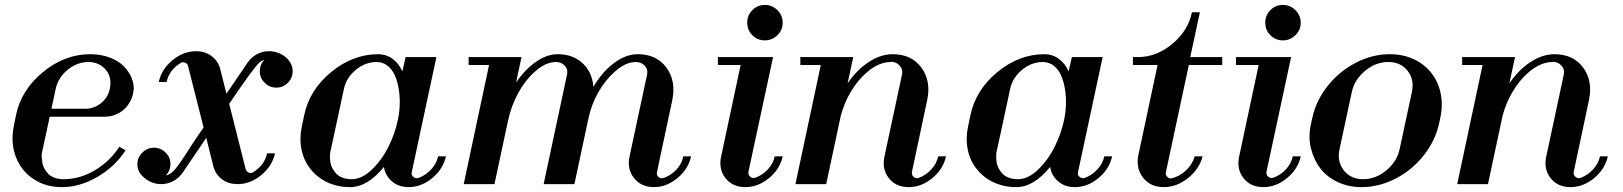

<svg xmlns="http://www.w3.org/2000/svg" viewBox="-20 -748 6593 780"><path d="M231 12.2Q166 12.2 116.2 -20.5Q66.4 -53.2 44.4 -110.6Q22.5 -168 36.1 -235.8L44.9 -279.8Q65.9 -382.3 154.5 -455.1Q243.2 -527.8 346.2 -527.8Q418.5 -527.8 470.2 -490.2Q500.5 -464.8 513.7 -434.1Q526.9 -403.3 522.2 -375.7Q517.6 -348.1 502.4 -325Q487.3 -301.8 461.4 -287.8Q435.5 -273.9 405.8 -273.9H182.1L150.9 -129.9Q148.4 -122.6 149.4 -111.6Q150.4 -100.6 151.9 -88.4Q153.3 -76.2 159.9 -64Q166.5 -51.8 175.8 -42Q185.1 -32.2 201.2 -26.1Q217.3 -20 237.8 -20Q304.7 -20 365.7 -56.4Q426.8 -92.8 464.8 -151.9L490.2 -137.2Q446.8 -70.8 375.7 -29.3Q304.7 12.2 231 12.2ZM189 -306.2H327.1Q362.3 -306.2 390.4 -328.9Q418.5 -351.6 425.8 -386.2Q436 -434.6 409.2 -465.3Q382.3 -496.1 338.9 -496.1Q293 -496.1 254.4 -464.1Q215.8 -432.1 206.1 -386.2Z M634.8 0Q591.3 0 558.1 -33.2Q538.1 -53.2 538.1 -80.8Q538.1 -108.4 558.1 -127.9Q577.6 -147.9 605.5 -147.9Q633.3 -147.9 652.8 -127.9Q672.4 -109.4 672.4 -82Q672.4 -54.7 653.8 -35.2Q666 -37.6 677.5 -46.6Q689 -55.7 702.6 -74.5Q716.3 -93.3 728.8 -112.5Q741.2 -131.8 763.7 -166.3Q786.1 -200.7 807.1 -230L744.1 -479Q742.7 -488.8 732.4 -493.2Q722.2 -497.6 713.9 -492.2Q667 -463.4 656.7 -415H625Q636.2 -466.8 680.7 -503.4Q725.1 -540 776.9 -540Q811.5 -540 837.2 -522Q862.8 -503.9 873 -474.1L899.9 -367.2L984.9 -492.2Q999.5 -514.2 1022.5 -527.1Q1045.4 -540 1072.8 -540Q1116.7 -540 1147.9 -508.8Q1169.4 -485.8 1168.9 -458.3Q1168.5 -430.7 1149.9 -412.1Q1130.4 -392.1 1102.5 -392.1Q1074.7 -392.1 1055.2 -412.1Q1035.6 -430.7 1035.4 -458Q1035.2 -485.4 1053.7 -504.9Q1043.5 -502.4 1032.7 -492.7Q1022 -482.9 993.4 -444.3Q964.8 -405.8 911.1 -326.2Q960 -129.9 978 -61Q981.4 -50.3 991 -46.6Q1000.5 -43 1007.8 -47.9Q1054.7 -76.7 1064.9 -125H1097.2Q1085.9 -73.2 1041.3 -36.6Q996.6 0 944.8 0Q909.7 0 884 -18.1Q858.4 -36.1 848.1 -66.9L817.9 -188L723.1 -47.9Q708.5 -25.9 685.1 -12.9Q661.6 0 634.8 0Z M1401.9 12.2Q1352.5 12.2 1311 -6.8Q1269.5 -25.9 1241.7 -61Q1213.9 -95.2 1204.8 -140.9Q1195.8 -186.5 1206.5 -235.8L1215.8 -279.8Q1236.8 -382.3 1325.2 -455.1Q1413.6 -527.8 1516.6 -527.8Q1548.8 -527.8 1574.2 -509.5Q1599.6 -491.2 1614.7 -458L1627.9 -516.1H1752.9L1652.8 -48.8Q1649.9 -36.6 1659.4 -29.3Q1668.9 -22 1679.7 -24.9Q1708.5 -35.2 1731 -59.1Q1753.4 -83 1759.8 -112.8H1791.5Q1780.3 -61 1735.8 -24.4Q1691.4 12.2 1639.6 12.2Q1600.1 12.2 1572.8 -10.7Q1545.4 -33.7 1539.6 -69.8Q1473.1 12.2 1401.9 12.2ZM1321.8 -129.9Q1320.3 -122.1 1320.3 -111.8Q1320.3 -101.6 1322.3 -88.6Q1324.2 -75.7 1330.6 -64Q1336.9 -52.2 1346.2 -42.2Q1355.5 -32.2 1371.8 -26.1Q1388.2 -20 1408.7 -20Q1450.2 -20 1491 -59.3Q1531.7 -98.6 1558.1 -151.9Q1584.5 -205.1 1595.7 -257.8Q1602.5 -288.1 1603.8 -320.8Q1605 -353.5 1600.1 -384.8Q1595.2 -416 1584.5 -440.9Q1573.7 -465.8 1554.4 -481Q1535.2 -496.1 1509.8 -496.1Q1463.9 -496.1 1425.3 -464.1Q1386.7 -432.1 1377 -386.2Q1368.7 -347.7 1349.6 -258.1Q1330.6 -168.5 1321.8 -129.9Z M2188.5 0Q2258.8 -326.7 2283.7 -445.8Q2288.1 -466.3 2274.2 -481.2Q2260.3 -496.1 2238.8 -496.1Q2194.8 -496.1 2149.9 -454.1Q2112.8 -420.9 2084.7 -369.1Q2056.6 -317.4 2043.9 -257.8L1988.8 0H1863.8L1966.8 -483.9H1883.8V-516.1H2098.6L2076.7 -413.1Q2112.8 -465.8 2157.2 -496.8Q2201.7 -527.8 2245.6 -527.8Q2307.6 -527.8 2346.9 -491Q2386.2 -454.1 2390.6 -395Q2426.3 -456.1 2474.4 -491.9Q2522.5 -527.8 2570.8 -527.8Q2647.5 -527.8 2687.5 -473.1Q2727.5 -418.5 2710.9 -339.8L2648.9 -48.8Q2646.5 -36.6 2655 -29.1Q2663.6 -21.5 2675.8 -24.9Q2705.6 -35.2 2727.8 -58.8Q2750 -82.5 2755.9 -112.8H2787.6Q2776.4 -61 2731.9 -24.4Q2687.5 12.2 2636.7 12.2Q2585 12.2 2555.7 -24.7Q2526.4 -61.5 2537.6 -112.8Q2584 -326.7 2608.9 -445.8Q2613.3 -466.3 2599.1 -481.2Q2585 -496.1 2563.5 -496.1Q2519.5 -496.1 2474.6 -454.1Q2438 -421.4 2410.2 -372.3Q2382.3 -323.2 2370.6 -267.1L2313.5 0Z M2909.7 -112.8 2988.8 -483.9H2896.5V-516.1H3120.6L3020.5 -49.8Q3019 -37.6 3027.6 -30Q3036.1 -22.5 3047.9 -25.9Q3077.1 -36.1 3099.1 -59.6Q3121.1 -83 3127.4 -112.8H3159.7Q3148.4 -61 3104 -24.4Q3059.6 12.2 3007.8 12.2Q2956.1 12.2 2927.2 -24.4Q2898.4 -61 2909.7 -112.8ZM3015.6 -655.8Q3015.6 -686 3036.6 -707Q3057.6 -728 3087.4 -728Q3116.7 -728 3138.2 -706.8Q3159.7 -685.5 3159.7 -655.8Q3159.7 -626 3138.2 -605Q3116.7 -584 3087.4 -584Q3057.1 -584 3036.4 -605Q3015.6 -626 3015.6 -655.8Z M3573.2 -112.8Q3584 -162.1 3610.1 -284.7Q3636.2 -407.2 3644.5 -445.8Q3648.9 -466.3 3634.8 -481.7Q3620.6 -497.1 3599.1 -497.1V-496.1Q3549.8 -496.1 3501.5 -454.1Q3465.3 -423.3 3437.5 -377Q3409.7 -330.6 3395.5 -276.9L3336.4 0H3211.4L3314.5 -483.9H3231.4V-516.1H3446.3L3423.3 -409.2Q3460.4 -463.9 3509 -495.8Q3557.6 -527.8 3606.4 -527.8Q3683.1 -527.8 3723.1 -473.4Q3763.2 -418.9 3746.6 -340.8L3684.6 -48.8Q3683.1 -36.6 3692.1 -29.3Q3701.2 -22 3711.4 -24.9Q3740.2 -35.2 3762.7 -59.1Q3785.2 -83 3791.5 -112.8H3823.2Q3812 -61 3767.6 -24.4Q3723.1 12.2 3671.4 12.2Q3619.6 12.2 3590.8 -24.4Q3562 -61 3573.2 -112.8Z M4108.4 12.2Q4059.1 12.2 4017.6 -6.8Q3976.1 -25.9 3948.2 -61Q3920.4 -95.2 3911.4 -140.9Q3902.3 -186.5 3913.1 -235.8L3922.4 -279.8Q3943.4 -382.3 4031.7 -455.1Q4120.1 -527.8 4223.1 -527.8Q4255.4 -527.8 4280.8 -509.5Q4306.2 -491.2 4321.3 -458L4334.5 -516.1H4459.5L4359.4 -48.8Q4356.4 -36.6 4366 -29.3Q4375.5 -22 4386.2 -24.9Q4415 -35.2 4437.5 -59.1Q4460 -83 4466.3 -112.8H4498Q4486.8 -61 4442.4 -24.4Q4397.9 12.2 4346.2 12.2Q4306.6 12.2 4279.3 -10.7Q4252 -33.7 4246.1 -69.8Q4179.7 12.2 4108.4 12.2ZM4028.3 -129.9Q4026.9 -122.1 4026.9 -111.8Q4026.9 -101.6 4028.8 -88.6Q4030.8 -75.7 4037.1 -64Q4043.5 -52.2 4052.7 -42.2Q4062 -32.2 4078.4 -26.1Q4094.7 -20 4115.2 -20Q4156.7 -20 4197.5 -59.3Q4238.3 -98.6 4264.6 -151.9Q4291 -205.1 4302.2 -257.8Q4309.1 -288.1 4310.3 -320.8Q4311.5 -353.5 4306.6 -384.8Q4301.8 -416 4291 -440.9Q4280.3 -465.8 4261 -481Q4241.7 -496.1 4216.3 -496.1Q4170.4 -496.1 4131.8 -464.1Q4093.3 -432.1 4083.5 -386.2Q4075.2 -347.7 4056.2 -258.1Q4037.1 -168.5 4028.3 -129.9Z M4707.5 12.2Q4655.3 12.2 4625.2 -24.4Q4595.2 -61 4603.5 -112.8L4682.6 -483.9H4582.5V-516.1H4603.5Q4678.2 -516.1 4742.7 -569.8Q4807.1 -623.5 4822.3 -698.2H4854.5L4815.4 -516.1H4945.3V-483.9H4809.6L4716.3 -47.9Q4713.9 -37.6 4722.2 -29.3Q4730.5 -21 4741.7 -23.9Q4773.9 -32.2 4799.1 -56.6Q4824.2 -81.1 4833.5 -112.8H4865.7Q4852.1 -61 4806.2 -24.4Q4760.3 12.2 4707.5 12.2Z M5014.2 -112.8 5093.3 -483.9H5001V-516.1H5225.1L5125 -49.8Q5123.5 -37.6 5132.1 -30Q5140.6 -22.5 5152.3 -25.9Q5181.6 -36.1 5203.6 -59.6Q5225.6 -83 5231.9 -112.8H5264.2Q5252.9 -61 5208.5 -24.4Q5164.1 12.2 5112.3 12.2Q5060.5 12.2 5031.7 -24.4Q5002.9 -61 5014.2 -112.8ZM5120.1 -655.8Q5120.1 -686 5141.1 -707Q5162.1 -728 5191.9 -728Q5221.2 -728 5242.7 -706.8Q5264.2 -685.5 5264.2 -655.8Q5264.2 -626 5242.7 -605Q5221.2 -584 5191.9 -584Q5161.6 -584 5140.9 -605Q5120.1 -626 5120.1 -655.8Z M5511.7 12.2Q5458.5 12.2 5414.6 -8.3Q5370.6 -28.8 5343.8 -64Q5316.9 -99.1 5305.4 -146.5Q5293.9 -193.8 5306.6 -248L5311 -268.1Q5326.2 -338.9 5373.5 -398.7Q5420.9 -458.5 5488 -493.2Q5555.2 -527.8 5626 -527.8Q5696.8 -527.8 5749.5 -493.2Q5802.2 -458.5 5824.2 -398.7Q5846.2 -338.9 5831.1 -268.1L5826.7 -248Q5811.5 -177.2 5764.2 -117.2Q5716.8 -57.1 5649.7 -22.5Q5582.5 12.2 5511.7 12.2ZM5421.9 -142.1Q5411.1 -91.8 5439.2 -55.9Q5467.3 -20 5518.1 -20Q5568.8 -20 5612.1 -55.9Q5655.3 -91.8 5666 -142.1L5715.8 -374Q5726.6 -424.3 5698.5 -460.2Q5670.4 -496.1 5619.6 -496.1Q5568.8 -496.1 5525.6 -460.2Q5482.4 -424.3 5471.7 -374Z M6261.7 -112.8Q6272.5 -162.1 6298.6 -284.7Q6324.7 -407.2 6333 -445.8Q6337.4 -466.3 6323.2 -481.7Q6309.1 -497.1 6287.6 -497.1V-496.1Q6238.3 -496.1 6189.9 -454.1Q6153.8 -423.3 6126 -377Q6098.1 -330.6 6084 -276.9L6024.9 0H5899.9L6002.9 -483.9H5919.9V-516.1H6134.8L6111.8 -409.2Q6148.9 -463.9 6197.5 -495.8Q6246.1 -527.8 6294.9 -527.8Q6371.6 -527.8 6411.6 -473.4Q6451.7 -418.9 6435.1 -340.8L6373 -48.8Q6371.6 -36.6 6380.6 -29.3Q6389.6 -22 6399.9 -24.9Q6428.7 -35.2 6451.2 -59.1Q6473.6 -83 6480 -112.8H6511.7Q6500.5 -61 6456.1 -24.4Q6411.6 12.2 6359.9 12.2Q6308.1 12.2 6279.3 -24.4Q6250.5 -61 6261.7 -112.8Z"/></svg>

Font: Fin Serif Display
Style: Italic
Weight: 400
Italic angle: -12°
Designer: J. Blake Harris
Version: Version 1.006;FEAKit 1.0